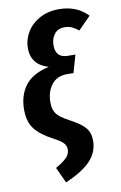

<svg xmlns="http://www.w3.org/2000/svg" viewBox="-105 -816 692 1095"><g transform="rotate(-10 241.5 -268.0)"><path d="M144 131Q186 107 207 86.5Q228 66 228 38Q228 16 213 0.5Q198 -15 157 -37Q88 -73 55 -114.5Q22 -156 22 -228Q22 -310 64.5 -366.5Q107 -423 203 -444Q104 -473 104 -570Q104 -617 129.5 -660.5Q155 -704 203.5 -731Q252 -758 317 -758Q419 -758 483 -691L411 -618Q390 -635 371.5 -643Q353 -651 330 -651Q292 -651 271.5 -625Q251 -599 251 -559Q251 -487 323 -487H365L336 -385H298Q240 -385 208.5 -344.5Q177 -304 177 -243Q177 -210 187 -190Q197 -170 216.5 -155Q236 -140 275 -119Q330 -90 354.5 -61Q379 -32 379 14Q379 79 333.5 128.5Q288 178 186 222Z"/></g></svg>

Font: Fira Sans Condensed
Style: Bold Italic
Weight: 700
Width: 3
Italic angle: -8°
Designer: Carrois Corporate & Edenspiekermann AG
Foundry: Carrois Corporate GbR & Edenspiekermann AG
Version: Version 4.203